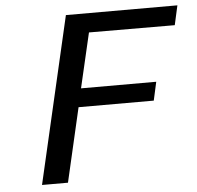

<svg xmlns="http://www.w3.org/2000/svg" viewBox="-51 -745 817 796"><g transform="rotate(-5 358.0 -346.5)"><path d="M92 0 252 -693H716L698 -612L341 -613L288 -385H601L584 -308H271L200 0Z"/></g></svg>

Font: Coval
Style: Italic
Weight: 400
Foundry: Context Ltd
Version: Version 001.000